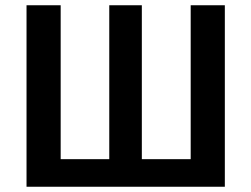

<svg xmlns="http://www.w3.org/2000/svg" viewBox="-20 -711 957 731"><path d="M836 -691V0H81V-691H211V-105H396V-691H520V-105H706V-691Z"/></svg>

Font: FiraGO Medium
Style: Regular
Weight: 500
Designer: bBox Type
Foundry: bBox Type GmbH
Version: Version 1.001;PS 001.001;hotconv 1.0.88;makeotf.lib2.5.64775